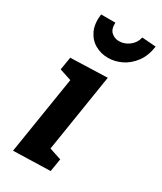

<svg xmlns="http://www.w3.org/2000/svg" viewBox="-201 -866 794 943"><g transform="rotate(30 196.5 -394.5)"><path d="M42 5 123 -503 173 -416 45 -458 57 -531 266 -538 185 -27 137 -116 264 -74 252 -1ZM217 -623Q177 -623 143.5 -642Q110 -661 92.5 -698.5Q75 -736 82 -791H163Q161 -754 179.5 -737.5Q198 -721 223 -721Q253 -721 279.5 -740.5Q306 -760 314 -794L393 -788Q385 -732 357.5 -695.5Q330 -659 293 -641Q256 -623 217 -623Z"/></g></svg>

Font: Bitter Thin
Style: Bold Italic
Weight: 700
Italic angle: -9°
Version: Version 3.021